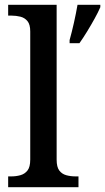

<svg xmlns="http://www.w3.org/2000/svg" viewBox="-20 -780 438 800"><path d="M14 0V-45H27Q47 -45 65 -50Q83 -55 94.5 -69.5Q106 -84 106 -115V-649Q106 -678 94.5 -692Q83 -706 65 -710.5Q47 -715 27 -715H14V-760H216V-115Q216 -84 227 -69.5Q238 -55 256 -50Q274 -45 295 -45H307V0ZM270 -613Q279 -645 288 -685Q297 -725 303 -760H398V-750Q389 -729 374 -702Q359 -675 342.5 -648Q326 -621 311 -600H270Z"/></svg>

Font: Noto Serif Tamil Medium
Style: Regular
Weight: 500
Designer: Indian Type Foundry, Tom Grace, and the Monotype Design Team
Foundry: Monotype Imaging Inc.
Version: Version 2.004; ttfautohint (v1.8.4.7-5d5b)